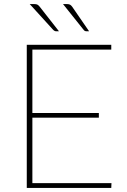

<svg xmlns="http://www.w3.org/2000/svg" viewBox="-20 -923 622 943"><path d="M527.5 -23.5 526.5 0H111.5V-703H526.5V-679.5H139V-368H465.5V-345H139V-23.5ZM308.5 -903Q318.5 -903 324 -900Q329.5 -897 334.5 -890L417.5 -769.5H404Q396.5 -769.5 391.5 -775.5L289.5 -903ZM148.5 -903Q158.5 -903 163.8 -900.2Q169 -897.5 175 -890L269.5 -769.5H255Q248.5 -769.5 242 -775.5L126 -903Z"/></svg>

Font: Lato 2
Style: Regular
Weight: 200
Designer: Lukasz Dziedzic with Adam Twardoch and Botio Nikoltchev
Foundry: tyPoland Lukasz Dziedzic
Version: Version 2.015; 2015-08-06; http://www.latofonts.com/